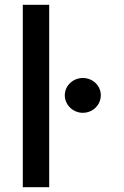

<svg xmlns="http://www.w3.org/2000/svg" viewBox="-20 -780 515 800"><path d="M75 -760V0H185V-760ZM325 -455C284 -455 250 -423 250 -383C250 -343 284 -310 325 -310C367 -310 400 -343 400 -383C400 -423 367 -455 325 -455Z"/></svg>

Font: Goli Medium
Style: Regular
Weight: 500
Designer: jaikishan Patel
Foundry: MagicType
Version: Version 1.000;Glyphs 3.2 (3242)